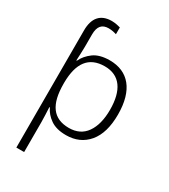

<svg xmlns="http://www.w3.org/2000/svg" viewBox="-237 -875 1074 1221"><g transform="rotate(30 299.5 -264.5)"><path d="M212.9 -765.1C130.4 -765.1 88.9 -715.3 88.9 -625V235.8H146V17.1C146 -16.1 143.6 -58.6 142.1 -91.8H146C158.7 -64 179.2 -40 208 -20C236.8 0 274.4 9.8 321.8 9.8C389.6 9.8 443.8 -14.2 483.9 -62C523.9 -109.9 543.9 -178.7 543.9 -269C543.9 -448.7 463.4 -542 327.1 -542C277.8 -542 238.3 -531.2 209.5 -510.3C180.7 -488.8 159.2 -463.9 146 -435.1H142.1C142.6 -449.2 143.6 -466.3 144.5 -486.8C145.5 -506.8 146 -523.9 146 -538.1V-627C146 -688 170.9 -714.8 219.2 -714.8C242.7 -714.8 265.1 -709 276.9 -705.1V-754.9C262.7 -758.8 238.3 -765.1 212.9 -765.1ZM318.8 -493.2C429.7 -493.2 484.9 -412.6 484.9 -270C484.9 -198.2 470.2 -141.6 441.4 -100.6C412.6 -59.6 370.1 -39.1 314.9 -39.1C199.2 -39.1 146 -113.8 146 -266.1V-275.9C147.5 -416 200.2 -493.2 318.8 -493.2Z"/></g></svg>

Font: Noto Reveo Sans
Style: Regular
Weight: 300
Designer: Monotype Design Team
Foundry: Monotype Imaging Inc.
Version: Version 2.007